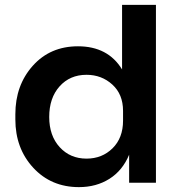

<svg xmlns="http://www.w3.org/2000/svg" viewBox="-20 -750 739 788"><path d="M304 18Q190 18 116.5 -61.5Q43 -141 43 -260V-281Q43 -400 114.5 -480Q186 -560 300 -560Q423 -560 481 -465V-730H620V0H510V-115Q483 -50 429 -16Q375 18 304 18ZM335 -99Q399 -99 442 -141.5Q485 -184 485 -255V-295Q485 -363 441 -403Q397 -443 335 -443Q267 -443 224.5 -395.5Q182 -348 182 -270Q182 -193 225 -146Q268 -99 335 -99Z"/></svg>

Font: Cazoo Sans SemiBold
Style: Regular
Weight: 600
Designer: Jonathan Barnbrook, Julián Moncada
Foundry: Barnbrook Fonts
Version: Version 2.000;Glyphs 3.2.3 (3260)